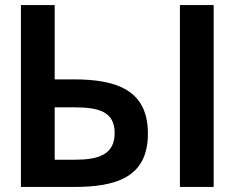

<svg xmlns="http://www.w3.org/2000/svg" viewBox="-20 -742 931 762"><path d="M275 -316C372 -316 435 -299 435 -214C435 -128 371 -108 275 -108H197V-316ZM272 0C440 0 567 -37 567 -212C567 -384 444 -427 272 -427H197V-722H63V0ZM828 0V-722H694V0Z"/></svg>

Font: Perun SemiBold
Style: Regular
Weight: 600
Foundry: Copyright (c) Stefan Peev, Context Ltd, 2016
Version: Version 1.089